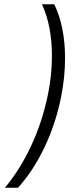

<svg xmlns="http://www.w3.org/2000/svg" viewBox="-20 -761 351 906"><path d="M206 -314Q225 -406 225 -497Q225 -639 178 -741H236Q287 -635 287 -486Q287 -396 268 -302Q243 -178 190.5 -67Q138 44 65 125H3Q75 39 127.5 -74Q180 -187 206 -314Z"/></svg>

Font: Gontserrat Light
Style: Italic
Weight: 300
Italic angle: -11.3°
Designer: Julieta Ulanovsky
Foundry: Julieta Ulanovsky
Version: Version 6.001